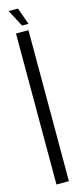

<svg xmlns="http://www.w3.org/2000/svg" viewBox="-112 -713 308 737"><g transform="rotate(-15 41.5 -345.0)"><path d="M14.5 0H64V-600H14.5ZM45 -623.5H70.5L46.5 -690.5H9.5Z"/></g></svg>

Font: Anybody UltraCondensed Light
Style: Regular
Weight: 300
Width: 1
Version: Version 1.113;gftools[0.9.25]